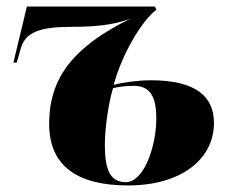

<svg xmlns="http://www.w3.org/2000/svg" viewBox="-20 -556 715 586"><path d="M371 10C533 10 633 -70 633 -181C633 -259 581 -311 441 -311C403 -311 356 -305 327 -297C352 -390 412 -492 457 -526L453 -536H62L21 -365H31L44 -410C58 -458 104 -474 195 -474C300 -474 341 -486 378 -499C201 -412 130 -316 130 -178C130 -51 214 10 371 10ZM364 0C316 0 300 -39 300 -113C300 -175 314 -252 325 -287C338 -290 360 -294 388 -294C437 -294 457 -263 457 -195C457 -108 419 0 364 0Z"/></svg>

Font: Noto Serif Display ExtraBold
Style: Italic
Weight: 800
Italic angle: -12°
Designer: Monotype Design Team
Foundry: Monotype Imaging Inc.
Version: Version 2.009